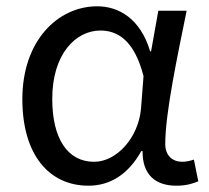

<svg xmlns="http://www.w3.org/2000/svg" viewBox="-20 -577 665 610"><path d="M261 13C331 13 388 -24 429 -97H433C432 -21 475 13 540 13C572 13 594 6 610 -1L596 -70C585 -66 571 -63 559 -63C529 -63 505 -82 505 -119C505 -218 544 -400 573 -543H483L460 -414H457C426 -518 357 -557 289 -557C164 -557 51 -448 51 -262C51 -84 137 13 261 13ZM279 -63C195 -63 146 -136 146 -263C146 -406 221 -480 299 -480C350 -480 406 -453 436 -335L428 -232C420 -140 351 -63 279 -63Z"/></svg>

Font: Noto Sans Mono CJK JP Regular
Style: Regular
Weight: 400
Designer: Ryoko NISHIZUKA (kana & ideographs); Paul D. Hunt (Latin, Greek & Cyrillic); Wenlong ZHANG (bopomofo); Sandoll Communica
Foundry: Adobe Systems Incorporated
Version: Version 1.004;PS 1.004;hotconv 1.0.82;makeotf.lib2.5.63406